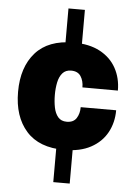

<svg xmlns="http://www.w3.org/2000/svg" viewBox="-60 -782 723 1006"><g transform="rotate(5 301.0 -279.0)"><path d="M258.8 -735.8H345.2V-486.8H258.8ZM258.8 -70.3H345.2V177.7H258.8ZM301.3 -560.1Q384.3 -560.1 440.4 -530Q496.6 -500 525.4 -447.8Q554.2 -395.5 554.2 -329.6L367.7 -330.1Q367.7 -364.7 352.1 -388.7Q336.4 -412.6 301.3 -412.6Q272.5 -412.6 256.1 -393.8Q239.7 -375 233.4 -344.5Q227.1 -314 227.1 -279.3Q227.1 -243.7 233.2 -212.9Q239.3 -182.1 255.4 -162.8Q271.5 -143.6 301.3 -143.6Q336.4 -143.6 352.1 -167.7Q367.7 -191.9 367.7 -226.1H554.2Q554.2 -161.1 525.6 -108.9Q497.1 -56.6 440.7 -26.1Q384.3 4.4 301.3 4.4Q168.5 4.4 101.1 -71.8Q33.7 -147.9 33.7 -277.8Q33.7 -407.7 101.1 -483.9Q168.5 -560.1 301.3 -560.1Z"/></g></svg>

Font: Estedad-FD Black
Style: Regular
Weight: 900
Designer: Amin Abedi
Version: Version 7.3